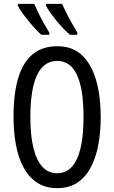

<svg xmlns="http://www.w3.org/2000/svg" viewBox="-20 -963 590 993"><path d="M501 -358Q501 -281 488.5 -214Q476 -147 449 -96.5Q422 -46 379.5 -18Q337 10 276 10Q214 10 171 -19Q128 -48 101 -98.5Q74 -149 62 -216Q50 -283 50 -359Q50 -481 75 -562Q100 -643 150.5 -683.5Q201 -724 276 -724Q357 -724 406.5 -675Q456 -626 478.5 -543.5Q501 -461 501 -358ZM137 -358Q137 -262 153 -197.5Q169 -133 199.5 -100Q230 -67 275 -67Q320 -67 350.5 -99Q381 -131 396.5 -196Q412 -261 412 -358Q412 -503 378 -575.5Q344 -648 276 -648Q230 -648 199 -615.5Q168 -583 152.5 -518.5Q137 -454 137 -358ZM301 -943Q309 -925 322.5 -897.5Q336 -870 352 -842.5Q368 -815 380 -794V-783H342Q327 -795 308.5 -814.5Q290 -834 272 -856Q254 -878 239.5 -898.5Q225 -919 218 -934V-943ZM157 -943Q169 -916 181.5 -890.5Q194 -865 207.5 -841Q221 -817 235 -794V-783H194Q179 -796 161.5 -815Q144 -834 126.5 -855.5Q109 -877 94.5 -897.5Q80 -918 72 -934V-943Z"/></svg>

Font: Noto Sans ExtraCondensed
Style: Regular
Weight: 400
Width: 2
Designer: Monotype Design Team
Foundry: Monotype Imaging Inc.
Version: Version 2.013